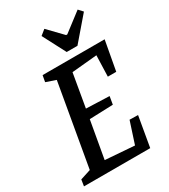

<svg xmlns="http://www.w3.org/2000/svg" viewBox="-197 -897 868 989"><g transform="rotate(-30 237.0 -402.5)"><path d="M392 -428 396 -553 246 -539 212 -342 350 -337 342 -290 202 -285 163 -64 336 -51 378 -180 428 -179 397 0H3L9 -38L71 -58L156 -545L98 -565L105 -603H474L442 -428ZM201 -780 232 -805 313 -721H320L430 -805L453 -780L336 -644H272Z"/></g></svg>

Font: Grenze
Style: Italic
Weight: 400
Italic angle: -10°
Designer: Renata Polastri
Foundry: Omnibus-Type
Version: Version 1.002; ttfautohint (v1.8)